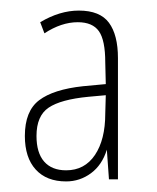

<svg xmlns="http://www.w3.org/2000/svg" viewBox="-20 -742 296 363"><path d="M203 -632V-403H186L182 -459Q173 -430 152 -414.5Q131 -399 105 -399Q68 -399 47.5 -421.5Q27 -444 27 -485Q27 -532 54 -552.5Q81 -573 137 -579L180 -583L179 -624Q179 -666 167 -683Q155 -700 127 -700Q96 -700 64 -679L56 -700Q93 -722 129 -722Q169 -722 186 -699Q203 -676 203 -632ZM147 -559Q95 -554 72 -538.5Q49 -523 49 -485Q49 -453 63.5 -436.5Q78 -420 105 -420Q140 -420 159.5 -449Q179 -478 179 -527L180 -562Z"/></svg>

Font: Noto Sans Display Thin Cond
Style: Regular
Weight: 250
Width: 3
Designer: Monotype Design team
Foundry: Monotype Imaging Inc.
Version: Version 1.000